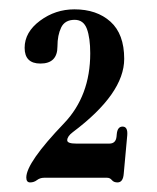

<svg xmlns="http://www.w3.org/2000/svg" viewBox="-20 -733 330 403"><path d="M140.1 -431.6H209.5Q223.1 -431.6 224.6 -446.3L225.1 -451.7Q226.6 -467.3 237.3 -467.3Q248.5 -467.3 247.1 -449.2L239.7 -368.2Q238.3 -350.1 226.6 -350.1Q218.8 -350.1 214.8 -355Q210.9 -359.9 204.6 -359.9H72.8Q64 -359.9 57.6 -355Q51.3 -350.1 43.2 -350.1Q35.2 -350.1 35.2 -360.4Q35.2 -391.6 114.3 -474.1Q169.4 -531.7 169.4 -621.1Q169.4 -653.3 162.4 -672.4Q155.3 -691.4 136.7 -691.4Q116.2 -691.4 108.4 -675.3Q100.6 -659.2 100.6 -635.7Q100.6 -599.6 64.9 -599.6Q31.7 -599.6 31.7 -632.6Q31.7 -665.5 64 -689.5Q96.2 -713.4 136.2 -713.4Q183.1 -713.4 211.9 -687.5Q240.7 -661.6 240.7 -609.4Q240.7 -536.6 132.8 -455.6Q121.1 -446.8 121.1 -438.5Q121.1 -431.6 140.1 -431.6Z"/></svg>

Font: UnifrakturMaguntia17
Style: Book
Weight: 400
Designer: j. 'mach' wust, Gerrit Ansmann, Georg Duffner, based on a font by Peter Wiegel, original typeface by Carl Albert Fahrenw
Version: Version 2017-03-19